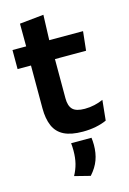

<svg xmlns="http://www.w3.org/2000/svg" viewBox="-129 -682 659 983"><g transform="rotate(-15 200.5 -190.0)"><path d="M246 10.5Q183.5 10.5 146.2 -8.2Q109 -27 92.5 -65Q76 -103 76 -158.5V-444.5H203V-177.5Q203 -137.5 221.2 -118.8Q239.5 -100 285.5 -100Q312.5 -100 337.5 -105.8Q362.5 -111.5 383.5 -121L372.5 -14Q347.5 -2.5 315.2 4Q283 10.5 246 10.5ZM5 -385.5V-486.5H379L368 -385.5ZM77.5 -477 77 -607 204.5 -620 199.5 -477ZM279.5 52Q280.5 59.5 281.2 69.5Q282 79.5 282 90.5Q282 133.5 269 169.5Q256 205.5 225.5 239.5L142.5 218.5Q158 190.5 165.8 160Q173.5 129.5 173.5 91.5Q173.5 81 173 71.5Q172.5 62 171.5 52Z"/></g></svg>

Font: Anek Latin SemiBold
Style: Regular
Weight: 600
Designer: Yesha Goshar
Foundry: Ek Type
Version: Version 1.003